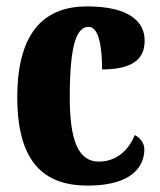

<svg xmlns="http://www.w3.org/2000/svg" viewBox="-20 -570 501 600"><path d="M254 10C396 10 431 -53 431 -103C431 -124 418 -139 401 -148C382 -100 343 -65 289 -65C223 -65 198 -134 198 -267C198 -436 221 -486 257 -486C289 -486 299 -424 299 -353C415 -353 432 -402 432 -444C432 -499 388 -550 252 -550C130 -550 34 -483 34 -266C34 -59 121 10 254 10Z"/></svg>

Font: Noto Serif Georgian ExtraCondensed Black
Style: Regular
Weight: 900
Width: 2
Designer: Monotype Design Team, Akaki Razmadze
Foundry: Google LLC
Version: Version 2.003